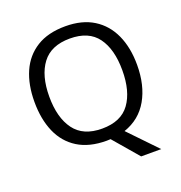

<svg xmlns="http://www.w3.org/2000/svg" viewBox="-155 -857 1091 1159"><g transform="rotate(-20 390.5 -277.5)"><path d="M720 -358Q720 -227 667.5 -135Q615 -43 512 -8L683 170H554L416 9Q410 9 403.5 9.5Q397 10 391 10Q280 10 206.5 -36Q133 -82 97 -165Q61 -248 61 -359Q61 -469 97 -551Q133 -633 206.5 -679Q280 -725 392 -725Q499 -725 572 -679.5Q645 -634 682.5 -551.5Q720 -469 720 -358ZM156 -358Q156 -223 213 -145.5Q270 -68 391 -68Q513 -68 569 -145.5Q625 -223 625 -358Q625 -493 569 -569.5Q513 -646 392 -646Q271 -646 213.5 -569.5Q156 -493 156 -358Z"/></g></svg>

Font: Noto Sans Sundanese
Style: Regular
Weight: 400
Designer: Monotype Design Team (Regular), Sérgio L. Martins (other weights)
Foundry: Monotype Imaging Inc.
Version: Version 2.003